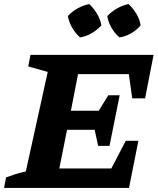

<svg xmlns="http://www.w3.org/2000/svg" viewBox="-48 -925 776 945"><path d="M-28 0 -18 -52Q6 -61 30 -68.5Q54 -76 79 -81L187 -571L91 -598L102 -655H708L666 -441H603L586 -560H336L301 -380H438L485 -456H541L491 -207H435L418 -286H282L244 -96H500L571 -232H633L587 0ZM391 -905Q414 -884 430 -856.5Q446 -829 451 -800Q431 -778 403 -761.5Q375 -745 346 -741Q324 -760 307.5 -788Q291 -816 286 -846Q306 -868 333.5 -883.5Q361 -899 391 -905ZM585 -905Q608 -883 624 -856Q640 -829 644 -800Q625 -777 597 -761Q569 -745 540 -741Q518 -759 501.5 -787Q485 -815 480 -846Q501 -868 528 -883.5Q555 -899 585 -905Z"/></svg>

Font: Piazzolla SC
Style: Bold Italic
Weight: 700
Italic angle: -11.3°
Designer: Juan Pablo del Peral
Foundry: Huerta Tipografica
Version: Version 1.330